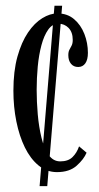

<svg xmlns="http://www.w3.org/2000/svg" viewBox="-20 -574 335 652"><path d="M114.5 58 165 -554.5H191L140.5 58ZM173.5 10.5Q138.5 10.5 111 -12Q83.5 -34.5 64.5 -73.2Q45.5 -112 35.5 -161.8Q25.5 -211.5 25.5 -266Q25.5 -332.5 39.2 -381.8Q53 -431 75 -463.5Q97 -496 123.5 -512.2Q150 -528.5 175 -528.5Q208.5 -528.5 231.5 -509Q254.5 -489.5 266.5 -458.8Q278.5 -428 278.5 -394.5Q278.5 -371.5 269.8 -359Q261 -346.5 245.5 -346.5Q230 -346.5 221 -357.5Q212 -368.5 212 -386.5Q212 -398.5 215.8 -405.2Q219.5 -412 223.2 -419.2Q227 -426.5 227 -438.5Q227 -464.5 213 -479Q199 -493.5 178.5 -493.5Q158 -493.5 143.8 -473.5Q129.5 -453.5 120.8 -420.8Q112 -388 108.2 -348.2Q104.5 -308.5 104.5 -269Q104.5 -228.5 108.2 -185.8Q112 -143 120.8 -106.8Q129.5 -70.5 145 -48.2Q160.5 -26 184.5 -26Q211.5 -26 226.2 -40.5Q241 -55 248.5 -77L274 -55.5Q265 -33.5 240.5 -11.5Q216 10.5 173.5 10.5Z"/></svg>

Font: Imbue Thin 10pt
Style: Regular
Weight: 400
Version: Version 1.102